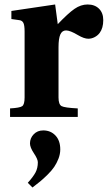

<svg xmlns="http://www.w3.org/2000/svg" viewBox="-20 -522 481 857"><path d="M104 293.9Q127.9 267.6 138.4 248Q148.9 228.5 148.9 202.1Q148.9 188.5 131.3 162.1Q113.8 135.7 113.8 118.2Q113.8 94.7 130.4 77.4Q147 60.1 172.9 60.1Q206.1 60.1 227.5 82.8Q249 105.5 249 145Q249 165.5 241 186.3Q232.9 207 221.9 223.1Q210.9 239.3 192.4 257.6Q173.8 275.9 159.9 287.4Q146 298.8 125 314.9ZM24.9 0V-38.1Q68.4 -40.5 79.1 -48.1Q89.8 -55.7 89.8 -86.9V-380.9Q89.8 -409.7 84.2 -420.2Q78.6 -430.7 65.9 -432.1L30.8 -437V-473.1L226.1 -502L237.8 -414.1Q284.2 -462.9 312.5 -482.4Q340.8 -502 371.1 -502Q402.8 -502 421.9 -483.2Q440.9 -464.4 440.9 -432.1Q440.9 -396.5 424.8 -375Q416 -363.3 402.3 -356.2Q388.7 -349.1 374 -349.1Q355.5 -349.1 328.1 -365.2Q293 -386.2 274.9 -386.2Q257.3 -386.2 249.3 -368.2Q241.2 -350.1 241.2 -311V-86.9Q241.2 -55.7 254.9 -48.3Q268.6 -41 327.1 -38.1V0Z"/></svg>

Font: Linguistics Pro
Style: Bold
Weight: 700
Designer: Stefan Peev, Context Ltd
Foundry: Stefan Peev, Context Ltd
Version: Version 001.000